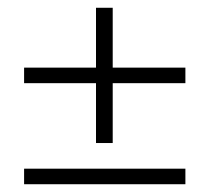

<svg xmlns="http://www.w3.org/2000/svg" viewBox="-20 -474 539 494"><path d="M227 -260H42V-300H227V-454H270V-300H457V-260H270V-106H227ZM457 0H42V-40H457Z"/></svg>

Font: Tajawal Light
Style: Regular
Weight: 300
Designer: Boutros Fonts
Foundry: Created by Boutros International 2017
Version: Version 1.700